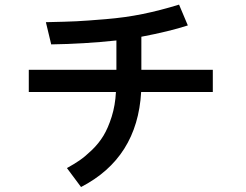

<svg xmlns="http://www.w3.org/2000/svg" viewBox="-20 -749 1040 811"><path d="M101.6 -360.4V-454.1H471.7V-578.1Q335 -563.5 196.3 -561.5L173.8 -655.3Q263.7 -657.2 303.2 -659.2Q342.8 -661.1 425.8 -668Q508.8 -674.8 583 -689.9Q657.2 -705.1 736.3 -729.5L773.4 -641.6Q695.3 -616.2 577.1 -593.8V-454.1H878.9V-360.4H576.2Q560.5 -82 322.3 41L262.7 -39.1Q293 -55.7 316.4 -71.8Q339.8 -87.9 368.7 -115.7Q397.5 -143.6 417 -175.8Q436.5 -208 451.7 -255.9Q466.8 -303.7 469.7 -360.4Z"/></svg>

Font: Gothic A1 SemiBold
Style: Regular
Weight: 600
Version: Version 2.50